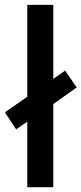

<svg xmlns="http://www.w3.org/2000/svg" viewBox="-36 -780 339 800"><path d="M77.6 0V-272.9L31.2 -241.2L-15.6 -312L77.6 -377V-759.8H186V-451.2L235.4 -485.8L283.7 -415.5L186 -346.7V0Z"/></svg>

Font: Open Sans SemiCondensed SemiBold
Style: Regular
Weight: 600
Width: 4
Designer: Monotype Design Team
Foundry: Monotype Imaging Inc.
Version: Version 3.000